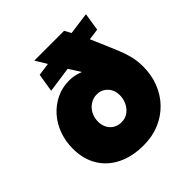

<svg xmlns="http://www.w3.org/2000/svg" viewBox="-196 -878 1039 1039"><g transform="rotate(-45 323.5 -358.5)"><path d="M318 13Q230 13 166 -19Q102 -51 67.5 -109Q33 -167 33 -245Q33 -301 51 -351Q69 -401 102.5 -439Q136 -477 181.5 -499Q227 -521 282 -521Q305 -521 326.5 -515.5Q348 -510 358 -505L360 -507L319 -571L172 -550L189 -655L262 -665L223 -730H451L471 -693L598 -710L582 -608L517 -599L551 -521Q570 -477 585 -440Q600 -403 608.5 -367.5Q617 -332 617 -290Q617 -226 595.5 -171Q574 -116 534 -74.5Q494 -33 439 -10Q384 13 318 13ZM321 -160Q351 -160 372.5 -176Q394 -192 406 -217Q418 -242 418 -270Q418 -297 407 -317.5Q396 -338 376.5 -350Q357 -362 333 -362Q305 -362 282 -347Q259 -332 246 -307.5Q233 -283 233 -252Q233 -226 244 -205Q255 -184 275 -172Q295 -160 321 -160Z"/></g></svg>

Font: MuseoModerno Black
Style: Italic
Weight: 900
Italic angle: -9°
Designer: Pablo Cosgaya, Héctor Gatti, Marcela Romero, and the Authors of The MuseoModerno Project.
Foundry: Omnibus-Type Team
Version: Version 1.003